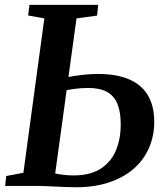

<svg xmlns="http://www.w3.org/2000/svg" viewBox="-20 -763 682 788"><path d="M292 5.5Q269 5.5 239.5 4.2Q210 3 181 1.5Q152 0 130 0H1L5.5 -40.5L76 -54L162 -687.5L95.5 -699.5L101 -743H383L378.5 -699L294 -687.5L206.5 -51Q223 -47.5 243 -45.2Q263 -43 282.5 -43Q349 -43 391.8 -69.8Q434.5 -96.5 455 -144Q475.5 -191.5 475.5 -253Q475.5 -303 462 -336.2Q448.5 -369.5 419.2 -385.8Q390 -402 342.5 -402Q315 -402 288.2 -398.5Q261.5 -395 242.5 -391.5L248 -444Q264 -448 286.8 -451.5Q309.5 -455 334.5 -457.2Q359.5 -459.5 382 -459.5Q458 -459.5 509.5 -437.5Q561 -415.5 587 -371.8Q613 -328 613 -263Q613 -205 591.5 -155.8Q570 -106.5 528.8 -70.5Q487.5 -34.5 427.8 -14.5Q368 5.5 292 5.5Z"/></svg>

Font: Merriweather 36pt SemiBold
Style: Italic
Weight: 600
Italic angle: -7.8°
Version: Version 2.101